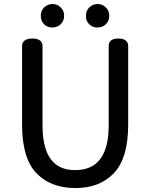

<svg xmlns="http://www.w3.org/2000/svg" viewBox="-20 -905 761 972"><path d="M363.3 46.9Q362.3 46.9 360.4 46.9Q237.3 46.9 164.1 -28.3Q91.8 -104.5 91.8 -273.4V-671.9Q91.8 -687.5 101.6 -697.3Q114.3 -710 143.6 -710Q172.9 -710 185.5 -697.3Q195.3 -687.5 195.3 -671.9V-270.5Q195.3 -138.7 250 -84Q290 -43.9 359.4 -43.9Q359.4 -43.9 360.4 -43.9Q433.6 -43.9 474.6 -85Q530.3 -140.6 530.3 -270.5V-671.9Q530.3 -688.5 540 -698.2Q551.8 -710 579.6 -710Q607.4 -710 619.1 -697.3Q628.9 -688.5 628.9 -671.9V-273.4Q628.9 -100.6 552.7 -24.4Q481.4 46.9 363.3 46.9ZM287.1 -782.2Q271.5 -766.6 245.1 -765.6Q219.7 -765.6 203.1 -782.2Q186.5 -798.8 186.5 -824.7Q186.5 -850.6 203.1 -867.2Q219.7 -883.8 245.1 -884.8Q271.5 -884.8 288.1 -866.2Q304.7 -850.6 304.7 -824.7Q304.7 -798.8 287.1 -782.2ZM515.6 -782.2Q500 -766.6 473.6 -765.6Q448.2 -765.6 431.6 -782.2Q415 -798.8 415 -824.7Q415 -850.6 431.6 -867.2Q448.2 -883.8 473.6 -884.8Q500 -884.8 516.6 -866.2Q533.2 -850.6 533.2 -824.7Q533.2 -798.8 515.6 -782.2Z"/></svg>

Font: TaiwanPearl
Style: Regular
Weight: 400
Version: Version 2.102